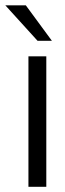

<svg xmlns="http://www.w3.org/2000/svg" viewBox="-56 -716 249 736"><path d="M-35.5 -695.5H43L143 -559.5H88ZM53 -500H121.5V0H53Z"/></svg>

Font: Overused Grotesk Book
Style: Regular
Weight: 375
Version: Version 0.004